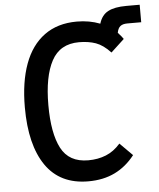

<svg xmlns="http://www.w3.org/2000/svg" viewBox="-56 -836 747 902"><g transform="rotate(-5 318.0 -385.0)"><path d="M57 -354Q57 -473 88.2 -558.2Q119.5 -643.5 181.8 -689Q244 -734.5 335 -734.5Q394.5 -734.5 444.5 -715Q456.5 -755 487 -771.2Q517.5 -787.5 573.5 -787.5H636.5V-705H571Q549.5 -705 538 -696Q526.5 -687 522.5 -665Q539.5 -647 548 -634L485 -575.5Q450.5 -612.5 416 -624.8Q381.5 -637 337 -637Q247 -637 207.5 -563.2Q168 -489.5 168 -355Q168 -222 205 -151.2Q242 -80.5 332.5 -80.5Q378.5 -80.5 416.2 -95.8Q454 -111 484.5 -146L544 -86.5Q504 -35 449.8 -8.5Q395.5 18 324.5 18Q191.5 18 124.2 -79.2Q57 -176.5 57 -354Z"/></g></svg>

Font: JuliaMono Medium
Style: Regular
Weight: 500
Monospace: yes
Designer: cormullion
Foundry: corm
Version: Version 0.054; ttfautohint (v1.8.4)